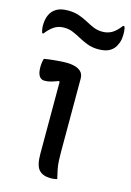

<svg xmlns="http://www.w3.org/2000/svg" viewBox="-120 -842 618 906"><g transform="rotate(15 189.0 -389.0)"><path d="M145 -95Q145 -125 145 -160Q145 -195 145 -232Q145 -269 145 -306Q145 -343 145 -379Q145 -415 145 -447L140 -449Q132 -446 123.5 -443Q115 -440 106.5 -437.5Q98 -435 90 -434Q82 -433 74 -433Q57 -433 48 -447.5Q39 -462 39 -490Q39 -501 40.5 -512Q42 -523 45 -532Q56 -534 67.5 -535.5Q79 -537 90 -538Q101 -539 112 -540Q123 -541 133 -541.5Q143 -542 153 -542Q177 -542 196 -536.5Q215 -531 226 -519Q237 -507 237 -487Q237 -445 237 -399.5Q237 -354 237 -307.5Q237 -261 237 -216Q237 -171 237 -130Q237 -106 238 -85.5Q239 -65 243 -44.5Q247 -24 253 0Q245 2 237.5 3Q230 4 221 4Q184 4 164.5 -16.5Q145 -37 145 -95ZM278 -727Q304 -727 324.5 -739Q345 -751 366 -779H372Q375 -774 376 -767.5Q377 -761 377.5 -755Q378 -749 378 -743Q378 -726 375.5 -713Q373 -700 368 -691Q359 -668 338 -655Q317 -642 281 -642Q251 -642 227.5 -651Q204 -660 184 -671Q164 -682 144 -690.5Q124 -699 100 -699Q74 -699 54 -687Q34 -675 12 -647H6Q4 -653 2.5 -659Q1 -665 0.5 -671.5Q0 -678 0 -683Q0 -700 3 -713.5Q6 -727 10 -735Q19 -756 40 -769Q61 -782 97 -782Q127 -782 150.5 -774Q174 -766 194 -755Q214 -744 234 -735.5Q254 -727 278 -727Z"/></g></svg>

Font: Recursive Casual
Style: Regular
Weight: 400
Version: Version 1.047